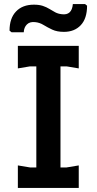

<svg xmlns="http://www.w3.org/2000/svg" viewBox="-20 -926 476 946"><path d="M159 0V-700H278V0ZM68 0V-111L128 -101H308L368 -111V0ZM68 -589V-700H368V-589L308 -599H128ZM147 -903Q173 -903 191 -897Q209 -891 223.5 -882Q238 -873 252 -865.5Q266 -858 284 -856Q334 -849 339 -906H399L409 -898Q409 -835 378 -802Q347 -769 295 -769Q261 -769 237.5 -780Q214 -791 194.5 -803Q175 -815 153 -817Q127 -820 112.5 -805.5Q98 -791 97 -767H37L27 -775Q27 -836 59 -869.5Q91 -903 147 -903Z"/></svg>

Font: AR One Sans SemiBold
Style: Regular
Weight: 600
Designer: Niteesh Yadav
Foundry: Niteesh Yadav
Version: Version 1.001;gftools[0.9.33]